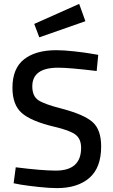

<svg xmlns="http://www.w3.org/2000/svg" viewBox="-20 -957 583 987"><path d="M485 -675 477 -592Q337 -609 279 -609Q146 -609 146 -513Q146 -463 177 -442Q208 -421 303 -397Q415 -367 457.5 -328Q500 -289 500 -204Q500 -95 439.5 -42.5Q379 10 273 10Q234 10 178.5 4Q123 -2 86 -8L50 -15L61 -97Q196 -80 267 -80Q397 -80 397 -197Q397 -243 368 -265Q339 -287 257 -306Q140 -334 92 -376Q44 -418 44 -506Q44 -605 103.5 -652Q163 -699 270 -699Q308 -699 362 -693Q416 -687 450 -681ZM156 -834 387 -937 419 -848 182 -765Z"/></svg>

Font: TitilliumText
Style: Medium
Weight: 500
Designer: Accademia di Belle Arti di Urbino and others
Foundry: Accademia di Belle Arti di Urbino and others.
Version: Version 60.001